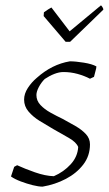

<svg xmlns="http://www.w3.org/2000/svg" viewBox="-20 -688 406 717"><path d="M139 9Q124 9 102 3.5Q80 -2 57.5 -10.5Q35 -19 21 -29L33 -65L44 -71Q72 -58 110.5 -44.5Q149 -31 181 -30Q218 -46 244 -74.5Q270 -103 272 -139Q265 -157 237 -173Q209 -189 179 -206Q153 -221 128 -236.5Q103 -252 86.5 -271.5Q70 -291 70 -316Q70 -338 84 -359.5Q98 -381 117 -397Q174 -448 241 -459Q262 -459 293 -454Q324 -449 340 -440L339 -432L331 -401L316 -394Q295 -405 269.5 -412Q244 -419 217 -419Q201 -419 183 -412Q165 -405 147 -393Q134 -380 125 -363Q116 -346 116 -333Q116 -312 131 -296Q146 -280 168.5 -267.5Q191 -255 214 -244Q238 -231 261.5 -217.5Q285 -204 300.5 -187.5Q316 -171 316 -149Q316 -106 291 -73.5Q266 -41 226 -20Q186 1 139 9ZM225 -532 143 -628 144 -642Q162 -655 172 -660L240 -571L357 -668Q359 -667 362.5 -661.5Q366 -656 366 -652L242 -532Z"/></svg>

Font: Labrada Lght
Style: Italic
Weight: 300
Italic angle: -7°
Designer: Mercedes Jáuregui
Foundry: Omnibus-Type Team
Version: Version 1.000; ttfautohint (v1.8.4.7-5d5b)